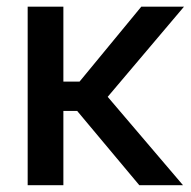

<svg xmlns="http://www.w3.org/2000/svg" viewBox="-20 -542 559 562"><path d="M165.5 -522.5V0H61V-522.5ZM518.6 -522.5 260.3 -217.3H133.8L130.9 -303.2H212.9L393.6 -522.5ZM387.7 0 202.6 -221.2 267.6 -291 515.6 0Z"/></svg>

Font: Inter 28pt Medium
Style: Regular
Weight: 500
Designer: Rasmus Andersson
Foundry: rsms
Version: Version 4.001;git-66647c0bb